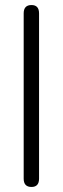

<svg xmlns="http://www.w3.org/2000/svg" viewBox="-20 -742 250 762"><path d="M105 0Q74 0 74 -33V-689Q74 -722 105 -722Q135 -722 135 -689V-33Q135 0 105 0Z"/></svg>

Font: Zen Maru Gothic
Style: Regular
Weight: 400
Designer: Yoshimichi Ohira
Foundry: Positype
Version: Version 1.002